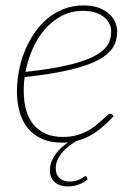

<svg xmlns="http://www.w3.org/2000/svg" viewBox="-20 -520 504 708"><path d="M286.5 -480Q242 -480 206.5 -461Q171 -442 144.2 -410.5Q117.5 -379 99.8 -338.5Q82 -298 74 -255Q143.5 -262.5 194 -272.2Q244.5 -282 279.8 -293.5Q315 -305 336.5 -318Q358 -331 370 -345Q382 -359 386 -374Q390 -389 390 -404.5Q390 -416 384.8 -429.2Q379.5 -442.5 367.2 -453.8Q355 -465 335.2 -472.5Q315.5 -480 286.5 -480ZM303.5 141Q289.5 153.5 270 160.5Q250.5 167.5 230.5 167.5Q200.5 167.5 182.2 152Q164 136.5 164 107.5Q164 91 169.8 76.2Q175.5 61.5 185 48.5Q194.5 35.5 206.5 24.5Q218.5 13.5 231 5Q225.5 5.5 219.8 5.8Q214 6 208 6Q167.5 6 136.5 -7.2Q105.5 -20.5 84.5 -45Q63.5 -69.5 53 -104.8Q42.5 -140 42.5 -184Q42.5 -221 49.8 -258.8Q57 -296.5 71.2 -331.5Q85.5 -366.5 106.2 -397.2Q127 -428 154.2 -450.8Q181.5 -473.5 215 -486.8Q248.5 -500 287.5 -500Q323 -500 347 -490.2Q371 -480.5 385.5 -466Q400 -451.5 406 -435Q412 -418.5 412 -405.5Q412 -385.5 406.8 -367.5Q401.5 -349.5 387.5 -333.2Q373.5 -317 349.2 -302.8Q325 -288.5 287.2 -276.2Q249.5 -264 196.2 -253.8Q143 -243.5 71 -236Q69 -223 68.2 -210.2Q67.5 -197.5 67.5 -184.5Q67.5 -145 76.5 -113.8Q85.5 -82.5 103.5 -60.5Q121.5 -38.5 148.8 -26.8Q176 -15 212 -15Q239.5 -15 262 -21.2Q284.5 -27.5 302.5 -37Q320.5 -46.5 334 -57.8Q347.5 -69 357.8 -78.5Q368 -88 375 -94.2Q382 -100.5 387 -100.5Q391 -100.5 394 -97.5L399 -91.5Q363.5 -53.5 330.8 -31.2Q298 -9 262 0Q251.5 6 238 15.8Q224.5 25.5 213 38.2Q201.5 51 193.5 67Q185.5 83 185.5 101.5Q185.5 124 199.8 136.8Q214 149.5 236.5 149.5Q250.5 149.5 260.5 146.5Q270.5 143.5 277.5 139.8Q284.5 136 288.8 132.8Q293 129.5 295.5 129.5Q297.5 129.5 299.5 132.5Z"/></svg>

Font: Lato ExtraLight
Style: Italic
Weight: 275
Italic angle: -7°
Designer: Lukasz Dziedzic with Adam Twardoch and Botio Nikoltchev
Foundry: tyPoland Lukasz Dziedzic
Version: Version 2.015; 2015-08-06; http://www.latofonts.com/